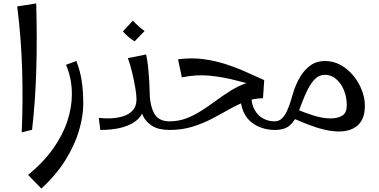

<svg xmlns="http://www.w3.org/2000/svg" viewBox="-20 -754 2197 1114"><path d="M106 14Q110 -81 110.5 -170Q111 -259 108.5 -347.5Q106 -436 99 -527.5Q92 -619 80 -717L190 -734Q196 -531 190.5 -347.5Q185 -164 166 -1Z M220 340 143 261Q233 187 289 107.5Q345 28 371 -52Q397 -132 397 -207Q397 -253 388.5 -296Q380 -339 363 -378L423 -400Q443 -350 453 -291Q463 -232 463 -150Q463 -80 438.5 3.5Q414 87 360.5 173.5Q307 260 220 340Z M562 0 553 -70Q586 -66 623.5 -67.5Q661 -69 695 -79.5Q729 -90 750.5 -114Q772 -138 772 -178Q772 -204 764.5 -247Q757 -290 746 -336Q735 -382 722 -417L828 -438Q836 -401 840 -359Q844 -317 846 -282Q848 -247 848 -229Q848 -148 873 -99Q898 -50 963 -50L983 -25L963 0Q900 0 862 -24Q824 -48 807.5 -87Q791 -126 791 -172L821 -165Q821 -84 753.5 -42Q686 0 562 0ZM761 -514Q742 -526 724 -541Q706 -556 693 -572L751 -634Q767 -617 783 -602.5Q799 -588 819 -574Z M963 0V-50Q1016 -50 1061.5 -67.5Q1107 -85 1149 -112Q1191 -139 1232.5 -169.5Q1274 -200 1317 -227Q1360 -254 1408.5 -271.5Q1457 -289 1513 -289L1506 -184Q1454 -184 1406 -165.5Q1358 -147 1309.5 -119.5Q1261 -92 1208.5 -64.5Q1156 -37 1095.5 -18.5Q1035 0 963 0ZM1573 0Q1539 0 1504 -10.5Q1469 -21 1439.5 -44Q1410 -67 1392.5 -106Q1375 -145 1375 -202H1438Q1438 -152 1456.5 -118Q1475 -84 1506 -67Q1537 -50 1573 -50L1593 -25ZM1035 -305 1013 -410Q1090 -420 1158.5 -411Q1227 -402 1289 -382Q1351 -362 1406.5 -337Q1462 -312 1513 -289L1495 -252Q1426 -267 1353 -286.5Q1280 -306 1201 -314.5Q1122 -323 1035 -305Z M1950 9Q1908 9 1861.5 -2Q1815 -13 1767.5 -31.5Q1720 -50 1673 -71L1699 -121Q1744 -101 1798.5 -84Q1853 -67 1897 -67Q1941 -67 1966.5 -83.5Q1992 -100 1992 -143Q1992 -192 1975 -232Q1958 -272 1929.5 -296Q1901 -320 1865 -320Q1832 -320 1808 -296Q1784 -272 1765.5 -235Q1747 -198 1732.5 -159Q1718 -120 1706 -90Q1692 -55 1662.5 -27.5Q1633 0 1573 0V-50Q1599 -50 1616.5 -67.5Q1634 -85 1646 -112Q1658 -139 1667 -168.5Q1676 -198 1683 -222Q1698 -269 1722.5 -309.5Q1747 -350 1782 -375Q1817 -400 1865 -400Q1915 -400 1957 -376.5Q1999 -353 2030.5 -314.5Q2062 -276 2079.5 -230.5Q2097 -185 2097 -141Q2097 -94 2083 -64.5Q2069 -35 2046 -19Q2023 -3 1998 3Q1973 9 1950 9Z"/></svg>

Font: Marhey Light Light
Style: Regular
Weight: 300
Version: Version 1.000